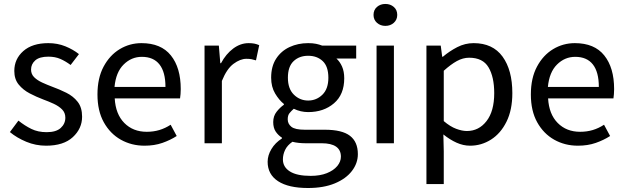

<svg xmlns="http://www.w3.org/2000/svg" viewBox="-20 -714 3119 957"><path d="M209.5 12.2Q158.2 12.2 111.1 -7.3Q64 -26.9 29.3 -55.7L71.8 -112.8Q103.5 -87.4 136.5 -71.3Q169.4 -55.2 212.4 -55.2Q259.8 -55.2 282.7 -76.2Q305.7 -97.2 305.7 -127.4Q305.7 -152.3 289.3 -168.7Q272.9 -185.1 247.6 -196.8Q222.2 -208.5 195.3 -218.3Q161.6 -231 128.4 -248.3Q95.2 -265.6 73.2 -292.5Q51.3 -319.3 51.3 -360.4Q51.3 -419.9 96.2 -459.5Q141.1 -499 220.7 -499Q266.6 -499 305.7 -483.2Q344.7 -467.3 373.5 -444.3L332 -390.1Q307.1 -408.7 281 -420.2Q254.9 -431.6 221.2 -431.6Q176.8 -431.6 155.8 -413.1Q134.8 -394.5 134.8 -367.2Q134.8 -344.7 150.1 -329.3Q165.5 -314 189.9 -302.7Q214.4 -291.5 241.7 -281.2Q276.4 -268.6 310.5 -251.7Q344.7 -234.9 366.9 -206.8Q389.2 -178.7 389.2 -132.3Q389.2 -73.2 343 -30.5Q296.9 12.2 209.5 12.2Z M700.2 12.2Q635.3 12.2 582 -17.8Q528.8 -47.9 497.3 -104.7Q465.8 -161.6 465.8 -243.2Q465.8 -324.7 496.3 -381.8Q526.9 -439 576.7 -469Q626.5 -499 685.1 -499Q782.7 -499 831.8 -437.7Q880.9 -376.5 880.9 -270Q880.9 -256.8 879.9 -244.9Q878.9 -232.9 877.4 -223.6H551.8Q556.2 -145 599.6 -101.1Q643.1 -57.1 711.4 -57.1Q745.1 -57.1 774.4 -65.9Q803.7 -74.7 830.6 -92.3L860.8 -36.1Q829.1 -15.6 789.3 -1.7Q749.5 12.2 700.2 12.2ZM550.8 -280.8H804.7Q804.7 -355 774.9 -392.8Q745.1 -430.7 687 -430.7Q634.8 -430.7 596.2 -392.3Q557.6 -354 550.8 -280.8Z M999.5 0V-486.8H1070.8L1078.1 -398.9H1081.5Q1106.4 -445.3 1142.6 -472.2Q1178.7 -499 1219.2 -499Q1235.8 -499 1248 -496.6Q1260.3 -494.1 1272 -488.8L1255.9 -413.1Q1243.7 -417 1233.4 -418.9Q1223.1 -420.9 1208 -420.9Q1177.7 -420.9 1144 -396Q1110.4 -371.1 1085.9 -310.5V0Z M1515.1 223.1Q1418 223.1 1366 189.2Q1314 155.3 1314 92.3Q1314 60.5 1332.8 29.1Q1351.6 -2.4 1385.3 -23.9V-27.8Q1366.7 -39.6 1354.2 -58.1Q1341.8 -76.7 1341.8 -105.5Q1341.8 -135.7 1358.9 -157.2Q1376 -178.7 1395 -191.9V-195.8Q1371.1 -214.8 1351.3 -248Q1331.5 -281.2 1331.5 -326.7Q1331.5 -383.3 1356.4 -421.6Q1381.3 -460 1423.3 -479.5Q1465.3 -499 1516.1 -499Q1538.6 -499 1555.2 -495.6Q1571.8 -492.2 1585.4 -486.8H1755.4V-422.4H1656.7Q1673.8 -407.2 1684.8 -382.6Q1695.8 -357.9 1695.8 -323.7Q1695.8 -242.7 1644.5 -199Q1593.3 -155.3 1516.1 -155.3Q1478.5 -155.3 1444.3 -171.9Q1431.6 -160.6 1422.9 -149.9Q1414.1 -139.2 1414.1 -119.1Q1414.1 -96.7 1432.4 -82Q1450.7 -67.4 1499 -67.4H1598.6Q1685.1 -67.4 1724.4 -37.1Q1763.7 -6.8 1763.7 54.2Q1763.7 99.6 1734.1 138.2Q1704.6 176.8 1648.9 200Q1593.3 223.1 1515.1 223.1ZM1528.3 162.6Q1575.2 162.6 1608.9 149.2Q1642.6 135.7 1660.9 113.8Q1679.2 91.8 1679.2 66.9Q1679.2 33.7 1655 16.8Q1630.9 0 1583 0H1501Q1486.3 0 1469.7 -1.7Q1453.1 -3.4 1437.5 -7.3Q1412.1 10.3 1401.1 33.2Q1390.1 56.2 1390.1 80.6Q1390.1 118.7 1425 140.6Q1460 162.6 1528.3 162.6ZM1516.1 -212.9Q1557.1 -212.9 1586.9 -241.9Q1616.7 -271 1616.7 -326.7Q1616.7 -382.8 1588.6 -409.4Q1560.5 -436 1516.1 -436Q1471.7 -436 1443.4 -409.2Q1415 -382.3 1415 -326.7Q1415 -271.5 1444.8 -242.2Q1474.6 -212.9 1516.1 -212.9Z M1856.9 0V-486.8H1943.4V0ZM1900.9 -585Q1876 -585 1858.9 -600.3Q1841.8 -615.7 1841.8 -639.6Q1841.8 -664.6 1858.9 -679.4Q1876 -694.3 1900.9 -694.3Q1925.8 -694.3 1942.9 -679.4Q1960 -664.6 1960 -639.6Q1960 -615.7 1942.9 -600.3Q1925.8 -585 1900.9 -585Z M2105.5 203.6V-486.8H2176.8L2184.1 -431.2H2187.5Q2220.2 -459 2259 -479Q2297.9 -499 2340.8 -499Q2436 -499 2484.9 -431.9Q2533.7 -364.7 2533.7 -250Q2533.7 -166 2504.6 -107.4Q2475.6 -48.8 2427.5 -18.3Q2379.4 12.2 2323.2 12.2Q2289.1 12.2 2255.9 -2.7Q2222.7 -17.6 2189.9 -43.9L2191.9 40.5V203.6ZM2307.1 -61Q2366.7 -61 2405 -110.4Q2443.4 -159.7 2443.4 -249.5Q2443.4 -330.6 2415 -378.4Q2386.7 -426.3 2318.4 -426.3Q2287.6 -426.3 2257.3 -409.7Q2227.1 -393.1 2191.9 -361.3V-110.4Q2224.1 -83 2253.7 -72Q2283.2 -61 2307.1 -61Z M2860.4 12.2Q2795.4 12.2 2742.2 -17.8Q2689 -47.9 2657.5 -104.7Q2626 -161.6 2626 -243.2Q2626 -324.7 2656.5 -381.8Q2687 -439 2736.8 -469Q2786.6 -499 2845.2 -499Q2942.9 -499 2991.9 -437.7Q3041 -376.5 3041 -270Q3041 -256.8 3040 -244.9Q3039.1 -232.9 3037.6 -223.6H2711.9Q2716.3 -145 2759.8 -101.1Q2803.2 -57.1 2871.6 -57.1Q2905.3 -57.1 2934.6 -65.9Q2963.9 -74.7 2990.7 -92.3L3021 -36.1Q2989.3 -15.6 2949.5 -1.7Q2909.7 12.2 2860.4 12.2ZM2710.9 -280.8H2964.8Q2964.8 -355 2935.1 -392.8Q2905.3 -430.7 2847.2 -430.7Q2794.9 -430.7 2756.3 -392.3Q2717.8 -354 2710.9 -280.8Z"/></svg>

Font: Varta Medium
Style: Regular
Weight: 500
Designer: Joana Correia, Viktoriya Grabowska, Eben Sorkin
Foundry: Sorkin Type Co.
Version: Version 1.004